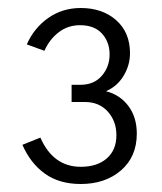

<svg xmlns="http://www.w3.org/2000/svg" viewBox="-20 -894 405 480"><path d="M36 -532 81 -550Q113 -477 182 -477Q223 -477 247 -498Q271 -519 271 -556Q271 -591 249.5 -615Q228 -639 192 -639H159V-682H181Q215 -682 234.5 -704.5Q254 -727 254 -758Q254 -789 235 -810Q216 -831 180 -831Q150 -831 127 -813.5Q104 -796 91 -767L47 -783Q65 -824 100.5 -849Q136 -874 182 -874Q236 -874 270.5 -843.5Q305 -813 305 -761Q305 -731 289 -704.5Q273 -678 245 -666Q280 -657 301 -629Q322 -601 322 -560Q322 -502 282.5 -468Q243 -434 182 -434Q128 -434 92 -460Q56 -486 36 -532Z"/></svg>

Font: Overpass ExtraLight
Style: Regular
Weight: 200
Designer: Delve Withrington, Thomas Jockin
Foundry: Delve Fonts
Version: Version 3.000;DELV;Overpass